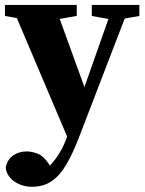

<svg xmlns="http://www.w3.org/2000/svg" viewBox="-22 -503 576 761"><path d="M104 237.3Q77.6 237.3 54.5 227.3Q31.4 217.4 17.1 200.2Q2.8 182.9 0.7 161.8Q7.1 128.4 30.5 112.8Q53.9 97.2 83.3 97.2Q103.3 97.2 126.3 105.7Q149.3 114.2 169.3 143.7L200.3 189.2L162.7 206.5L132.2 189.2Q156 174.3 177 152Q197.9 129.8 215.2 101Q232.5 72.3 243.8 38.7L270.4 -37L274.1 -48.3L362 -298L427.4 -483.5H493L291.3 40.9Q266.8 104.8 241.3 148.4Q215.9 192 183.3 214.7Q150.7 237.3 104 237.3ZM254.5 62.9 22.6 -483.5H194.6L321.7 -132.9L328.7 -112.2ZM-2.4 -439.7V-483.5H282.2V-440.1L192.5 -424H88.3ZM341.8 -439.7V-483.5H530.4V-439.7L444.5 -424.7H425.2Z"/></svg>

Font: Source Serif 4 Variable
Style: Regular
Weight: 400
Designer: Frank Grießhammer
Foundry: Adobe
Version: Version 4.005;hotconv 1.1.0;makeotfexe 2.6.0